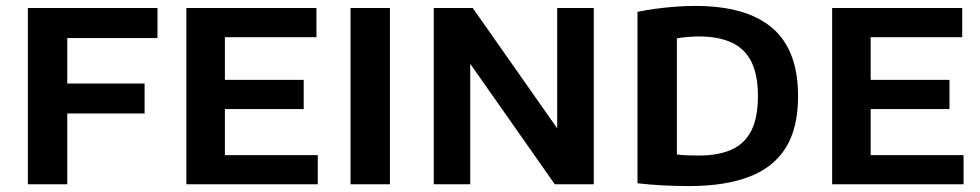

<svg xmlns="http://www.w3.org/2000/svg" viewBox="-20 -622 3308 648"><path d="M74 0V-595H511.5V-493.5H207V0ZM159 -239V-340H468V-239Z M609 0V-595H1048V-496.5H739V-98.5H1052.5V0ZM688 -254V-352.5H1005V-254Z M1163 0V-595H1296V0Z M1444 0V-595H1575.5L1881.5 -159H1860.5V-595H1984V0H1852.5L1546.5 -436H1567V0Z M2305 6Q2264 6 2218.8 3.8Q2173.5 1.5 2131.5 -3.5V-582Q2160 -588 2193.2 -592.5Q2226.5 -597 2260.5 -599.5Q2294.5 -602 2326.5 -602Q2499 -602 2586.2 -527.8Q2673.5 -453.5 2673.5 -297Q2673.5 -191 2632.5 -124.2Q2591.5 -57.5 2509.5 -25.8Q2427.5 6 2305 6ZM2337 -97Q2404.5 -97 2449 -117Q2493.5 -137 2515.8 -181.2Q2538 -225.5 2538 -298Q2538 -369.5 2515.8 -413.8Q2493.5 -458 2449 -478.5Q2404.5 -499 2338 -499Q2320 -499 2300 -497.2Q2280 -495.5 2264.5 -492.5V-100.5Q2282.5 -98.5 2300.5 -97.8Q2318.5 -97 2337 -97Z M2788.5 0V-595H3227.5V-496.5H2918.5V-98.5H3232V0ZM2867.5 -254V-352.5H3184.5V-254Z"/></svg>

Font: Encode Sans SC Condensed Thin SemiBold
Style: Regular
Weight: 600
Version: Version 3.002